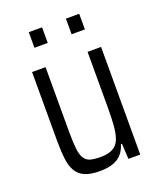

<svg xmlns="http://www.w3.org/2000/svg" viewBox="-130 -764 714 855"><g transform="rotate(-20 227.0 -337.0)"><path d="M196 8Q153 8 126.5 -3Q100 -14 85.5 -37.5Q71 -61 66.5 -98.5Q62 -136 62 -187V-510H126V-207Q126 -155 129.5 -123.5Q133 -92 143.5 -76Q154 -60 172.5 -55Q191 -50 221 -50Q257 -50 278.5 -62Q300 -74 309.5 -98.5Q319 -123 322 -159.5Q325 -196 325 -245V-510H389V0H333L329 -73H324Q316 -46 300 -28Q284 -10 258.5 -1Q233 8 196 8ZM109 -608V-682H172V-608ZM285 -608V-682H348V-608Z"/></g></svg>

Font: Saira Condensed
Style: Regular
Weight: 400
Width: 3
Designer: Hector Gatti with collaboration of the Omnibus-Type team
Foundry: Omnibus-Type
Version: Version 1.101